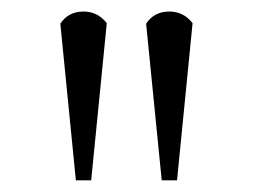

<svg xmlns="http://www.w3.org/2000/svg" viewBox="-20 -722 436 331"><path d="M84 -681.2Q97.7 -702.1 124 -702.1Q148.4 -702.1 164.1 -682.1L137.2 -411.1H110.8ZM231.9 -681.2Q245.6 -702.1 272 -702.1Q296.4 -702.1 312 -682.1L285.2 -411.1H258.8Z"/></svg>

Font: Dihjauti S
Style: Regular
Weight: 400
Designer: T. Christopher White
Version: Version 3.0.0